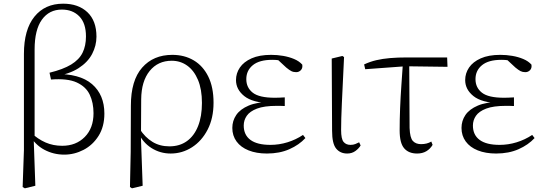

<svg xmlns="http://www.w3.org/2000/svg" viewBox="-20 -820 2960 1043"><path d="M103 196 110 -5V-527Q110 -659 167 -729.5Q224 -800 323 -800Q406 -800 455 -753.5Q504 -707 504 -621Q504 -572 480.5 -527Q457 -482 406.5 -449.5Q356 -417 276 -405V-418Q413 -421 480 -363Q547 -305 547 -203Q547 -132 515.5 -82Q484 -32 434 -6Q384 20 329 20Q271 20 221 -6.5Q171 -33 139 -88H137L146 -101Q186 -64 227.5 -46Q269 -28 318 -28Q393 -28 440.5 -76Q488 -124 488 -205Q488 -262 467.5 -305.5Q447 -349 397 -372Q347 -395 257 -388L249 -425Q323 -443 366.5 -469.5Q410 -496 428.5 -533.5Q447 -571 447 -622Q447 -694 411 -731Q375 -768 316 -768Q247 -768 207.5 -713Q168 -658 168 -551V-74L163 -66L172 189L115 203Z M686 196 690 5 691 -246Q691 -383 752 -452.5Q813 -522 916 -522Q982 -522 1032.5 -492Q1083 -462 1111.5 -404Q1140 -346 1140 -262Q1140 -178 1108 -116Q1076 -54 1023 -20Q970 14 907 14Q850 14 802.5 -16Q755 -46 729 -103H726L739 -119Q768 -74 808 -49.5Q848 -25 900 -25Q956 -25 995.5 -53.5Q1035 -82 1056 -135Q1077 -188 1077 -261Q1077 -335 1055.5 -386Q1034 -437 997 -463.5Q960 -490 913 -490Q838 -490 793 -434.5Q748 -379 747 -281L746 -97L745 -89L755 189L697 203Z M1430 14Q1373 14 1330.5 -3Q1288 -20 1265 -51.5Q1242 -83 1242 -125Q1242 -164 1263.5 -195.5Q1285 -227 1331 -246.5Q1377 -266 1450 -267V-259Q1352 -262 1307 -298Q1262 -334 1262 -385Q1262 -422 1283 -453Q1304 -484 1346.5 -503Q1389 -522 1453 -522Q1486 -522 1518 -516.5Q1550 -511 1577.5 -499.5Q1605 -488 1622 -469Q1625 -450 1614.5 -439Q1604 -428 1589 -428Q1574 -428 1563 -433.5Q1552 -439 1535 -453L1480 -504L1534 -502L1538 -485Q1513 -490 1496 -492.5Q1479 -495 1459 -495Q1389 -495 1353.5 -466Q1318 -437 1318 -390Q1318 -344 1353 -316.5Q1388 -289 1473 -289Q1484 -289 1496.5 -289.5Q1509 -290 1527 -291V-244Q1509 -245 1500.5 -245Q1492 -245 1484 -245Q1415 -245 1376 -230Q1337 -215 1320.5 -191Q1304 -167 1304 -138Q1304 -87 1340.5 -60Q1377 -33 1449 -33Q1496 -33 1541.5 -47Q1587 -61 1626 -87L1639 -70Q1605 -33 1552 -9.5Q1499 14 1430 14Z M1866 14Q1828 14 1806 -13Q1784 -40 1784 -109L1782 -502L1840 -516L1849 -510Q1845 -424 1842 -362.5Q1839 -301 1837 -256.5Q1835 -212 1834 -178Q1833 -144 1833 -114Q1833 -65 1846.5 -49Q1860 -33 1884 -33Q1899 -33 1910 -37.5Q1921 -42 1931 -47L1939 -30Q1930 -14 1911 0Q1892 14 1866 14Z M1964 -444 1958 -470Q1990 -485 2024 -493Q2058 -501 2099 -504.5Q2140 -508 2193 -508H2409L2411 -457L2183 -460ZM2246 14Q2200 14 2175.5 -14.5Q2151 -43 2151 -111Q2151 -170 2153.5 -232.5Q2156 -295 2160.5 -358Q2165 -421 2169 -481H2203L2205 -125Q2207 -71 2223 -54Q2239 -37 2267 -37Q2284 -37 2297.5 -40.5Q2311 -44 2323 -51L2330 -33Q2317 -11 2296 1.5Q2275 14 2246 14Z M2675 14Q2618 14 2575.5 -3Q2533 -20 2510 -51.5Q2487 -83 2487 -125Q2487 -164 2508.5 -195.5Q2530 -227 2576 -246.5Q2622 -266 2695 -267V-259Q2597 -262 2552 -298Q2507 -334 2507 -385Q2507 -422 2528 -453Q2549 -484 2591.5 -503Q2634 -522 2698 -522Q2731 -522 2763 -516.5Q2795 -511 2822.5 -499.5Q2850 -488 2867 -469Q2870 -450 2859.5 -439Q2849 -428 2834 -428Q2819 -428 2808 -433.5Q2797 -439 2780 -453L2725 -504L2779 -502L2783 -485Q2758 -490 2741 -492.5Q2724 -495 2704 -495Q2634 -495 2598.5 -466Q2563 -437 2563 -390Q2563 -344 2598 -316.5Q2633 -289 2718 -289Q2729 -289 2741.5 -289.5Q2754 -290 2772 -291V-244Q2754 -245 2745.5 -245Q2737 -245 2729 -245Q2660 -245 2621 -230Q2582 -215 2565.5 -191Q2549 -167 2549 -138Q2549 -87 2585.5 -60Q2622 -33 2694 -33Q2741 -33 2786.5 -47Q2832 -61 2871 -87L2884 -70Q2850 -33 2797 -9.5Q2744 14 2675 14Z"/></svg>

Font: Source Han Serif JP VF
Style: Regular
Weight: 250
Designer: Ryoko NISHIZUKA 西塚涼子 (kana & ideographs); Frank Grießhammer (Latin, Greek & Cyrillic); Wenlong ZHANG 张文龙 (bopomofo); San
Foundry: Adobe
Version: Version 2.001;hotconv 1.1.0;makeotfexe 2.6.0